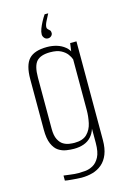

<svg xmlns="http://www.w3.org/2000/svg" viewBox="-118 -709 583 882"><g transform="rotate(-15 173.5 -268.5)"><path d="M204 -653Q195 -636 187 -620Q179 -604 179 -593Q179 -587 183.5 -583Q188 -579 192 -575Q196 -571 196 -562Q196 -554 189.5 -548Q183 -542 174 -542Q163 -542 156.5 -550Q150 -558 150 -567Q150 -579 155.5 -593.5Q161 -608 169.5 -624Q178 -640 187 -653ZM157 116Q148 116 135 115Q122 114 110.5 113Q99 112 90.5 111Q82 110 79 109V85Q90 86 110.5 89Q131 92 149 92Q162 92 180.5 90.5Q199 89 217.5 79Q236 69 248.5 45.5Q261 22 261 -22V-89Q254 -67 240 -51.5Q226 -36 205 -28.5Q184 -21 158 -21Q141 -21 121.5 -24Q102 -27 85 -38Q68 -49 57 -74Q46 -99 46 -142V-382Q46 -449 72 -477Q98 -505 158 -505Q182 -505 204 -498.5Q226 -492 243 -478Q260 -464 267 -443L259 -444L266 -495H296V-26Q296 14 285 41.5Q274 69 254.5 85.5Q235 102 210 109Q185 116 157 116ZM167 -47Q207 -47 227 -67Q247 -87 253.5 -117.5Q260 -148 260 -178V-419Q256 -431 246 -444.5Q236 -458 217 -468Q198 -478 166 -478Q121 -478 101.5 -457Q82 -436 82 -380V-136Q82 -104 91.5 -85.5Q101 -67 114.5 -59Q128 -51 142.5 -49Q157 -47 167 -47Z"/></g></svg>

Font: Alumni Sans ExtraLight
Style: Regular
Weight: 250
Version: Version 1.018